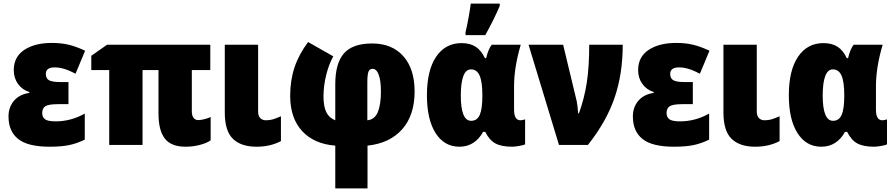

<svg xmlns="http://www.w3.org/2000/svg" viewBox="-20 -800 4937 1060"><path d="M358 -225H302Q248 -225 230.5 -213.5Q213 -202 213 -176Q213 -154 228 -142Q243 -130 287 -130Q372 -130 448 -173V-29Q405 -8 362 1Q319 10 254 10Q134 10 80.5 -32.5Q27 -75 27 -157Q27 -208 57 -243.5Q87 -279 142 -287V-292Q103 -304 79.5 -336.5Q56 -369 56 -413Q56 -486 114 -524.5Q172 -563 266 -563Q318 -563 359.5 -553Q401 -543 450 -520L397 -393Q332 -428 282 -428Q233 -428 233 -392Q233 -367 250.5 -357Q268 -347 314 -347H358Z M1143 -154V-25Q1119 -9 1081.5 0.5Q1044 10 1005 10Q925 10 890 -35Q855 -80 855 -173V-413H767V0H583V-413H484V-492L571 -553H1141V-413H1039V-186Q1039 -161 1049 -149Q1059 -137 1074 -137Q1089 -137 1108.5 -142Q1128 -147 1143 -154Z M1405 -185Q1405 -160 1417 -148Q1429 -136 1448 -136Q1469 -136 1486 -141Q1503 -146 1531 -158V-21Q1472 10 1396 10Q1311 10 1266 -33.5Q1221 -77 1221 -179V-553H1405Z M1820 -489Q1795 -444 1780.5 -384.5Q1766 -325 1766 -268Q1766 -212 1781.5 -180.5Q1797 -149 1831 -136V-335Q1831 -451 1879 -505.5Q1927 -560 2035 -560Q2144 -560 2206.5 -490Q2269 -420 2269 -295Q2269 -164 2200.5 -86.5Q2132 -9 2009 4V240H1831V4Q1714 -5 1648 -76.5Q1582 -148 1582 -271Q1582 -356 1606 -428Q1630 -500 1681 -568ZM2008 -344V-136Q2049 -140 2066 -181.5Q2083 -223 2083 -294Q2083 -354 2071 -387Q2059 -420 2037 -420Q2020 -420 2014 -403.5Q2008 -387 2008 -344Z M2337 -274Q2337 -412 2388 -487Q2439 -562 2528 -562Q2575 -562 2606 -542Q2637 -522 2657 -479H2664Q2676 -530 2695 -553H2855Q2818 -428 2818 -324V-195Q2818 -136 2853 -136Q2864 -136 2879 -141V-3Q2873 1 2847.5 5.5Q2822 10 2808 10Q2748 10 2714.5 -8.5Q2681 -27 2659 -72H2647Q2626 -33 2593 -11.5Q2560 10 2516 10Q2433 10 2385 -65Q2337 -140 2337 -274ZM2643 -270V-275Q2643 -348 2628 -382.5Q2613 -417 2580 -417Q2552 -417 2538 -380Q2524 -343 2524 -273Q2524 -133 2581 -133Q2614 -133 2628.5 -165.5Q2643 -198 2643 -270ZM2550 -622Q2557 -649 2566.5 -701Q2576 -753 2579 -780H2739V-767Q2704 -686 2659 -606H2550Z M3089 -553 3164 -241Q3168 -222 3172 -174H3176Q3206 -256 3219.5 -343.5Q3233 -431 3233 -553H3418Q3418 -392 3373 -260.5Q3328 -129 3226 0H3066L2898 -553Z M3805 -225H3749Q3695 -225 3677.5 -213.5Q3660 -202 3660 -176Q3660 -154 3675 -142Q3690 -130 3734 -130Q3819 -130 3895 -173V-29Q3852 -8 3809 1Q3766 10 3701 10Q3581 10 3527.5 -32.5Q3474 -75 3474 -157Q3474 -208 3504 -243.5Q3534 -279 3589 -287V-292Q3550 -304 3526.5 -336.5Q3503 -369 3503 -413Q3503 -486 3561 -524.5Q3619 -563 3713 -563Q3765 -563 3806.5 -553Q3848 -543 3897 -520L3844 -393Q3779 -428 3729 -428Q3680 -428 3680 -392Q3680 -367 3697.5 -357Q3715 -347 3761 -347H3805Z M4158 -185Q4158 -160 4170 -148Q4182 -136 4201 -136Q4222 -136 4239 -141Q4256 -146 4284 -158V-21Q4225 10 4149 10Q4064 10 4019 -33.5Q3974 -77 3974 -179V-553H4158Z M4335 -274Q4335 -412 4386 -487Q4437 -562 4526 -562Q4573 -562 4604 -542Q4635 -522 4655 -479H4662Q4674 -530 4693 -553H4853Q4816 -428 4816 -324V-195Q4816 -136 4851 -136Q4862 -136 4877 -141V-3Q4871 1 4845.5 5.5Q4820 10 4806 10Q4746 10 4712.5 -8.5Q4679 -27 4657 -72H4645Q4624 -33 4591 -11.5Q4558 10 4514 10Q4431 10 4383 -65Q4335 -140 4335 -274ZM4641 -270V-275Q4641 -348 4626 -382.5Q4611 -417 4578 -417Q4550 -417 4536 -380Q4522 -343 4522 -273Q4522 -133 4579 -133Q4612 -133 4626.5 -165.5Q4641 -198 4641 -270Z"/></svg>

Font: Noto Sans Display Black Narrow
Style: Regular
Weight: 900
Width: 4
Designer: Monotype Design team
Foundry: Monotype Imaging Inc.
Version: Version 1.000